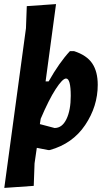

<svg xmlns="http://www.w3.org/2000/svg" viewBox="-20 -724 514 939"><path d="M342 -474Q404 -454 431 -414Q458 -374 458 -309Q458 -204 396.5 -112.5Q335 -21 223 10H216L160 -1L149 75L145 185L1 195L107 -586L111 -694L254 -704L203 -326H218Q270 -418 322 -474ZM303 -340Q286 -340 252.5 -288.5Q219 -237 179 -143L175 -117L247 -98Q284 -98 305 -141.5Q326 -185 326 -255Q326 -340 303 -340Z"/></svg>

Font: Alegreya Sans SC ExtraBold
Style: Italic
Weight: 800
Italic angle: -7°
Designer: Juan Pablo del Peral
Foundry: Huerta Tipografica
Version: Version 2.007